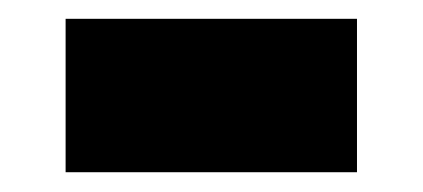

<svg xmlns="http://www.w3.org/2000/svg" viewBox="-20 -382 438 199"><path d="M48 -203.5V-362.5H350V-203.5Z"/></svg>

Font: Geologica Thin Cursive ExtraBold
Style: Regular
Weight: 800
Version: Version 1.010;gftools[0.9.28]